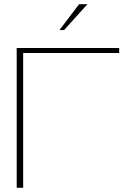

<svg xmlns="http://www.w3.org/2000/svg" viewBox="-20 -900 636 920"><path d="M60 0H91V-646H551V-670H60ZM265 -756H287L399 -880H359Z"/></svg>

Font: LT Wave Thin
Style: Regular
Weight: 100
Designer: Daniel Lyons
Version: Version 2.5 (Glyphs App)